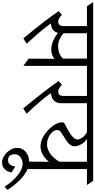

<svg xmlns="http://www.w3.org/2000/svg" viewBox="390 -1163 921 1857"><g transform="rotate(90 850.5 -234.5)"><path d="M403 -270Q322 -270 240 -335Q227 -273 149 -266Q204 -184 345 -32L293 0Q106 -227 30 -341L65 -373Q103 -337 130 -337Q174 -337 174 -388V-615H-18L-58 -675H672L713 -615H559V0L489 -51L491 -301Q451 -270 403 -270ZM244 -615V-388Q305 -336 366 -336Q446 -336 489 -384V-615Z M920 -615V-359Q920 -324 896.5 -298Q873 -272 823 -266Q877 -185 1022 -31L970 1Q773 -240 706 -341L742 -373Q778 -337 806 -337Q850 -337 850 -388V-615H632L592 -675H1067L1107 -615Z M1557 -615V0L1485 -51L1487 -247Q1418 -166 1338.5 -166Q1259 -166 1182 -238.5Q1105 -311 1105 -376Q1105 -393 1124 -402Q1210 -445 1240.5 -472.5Q1271 -500 1271 -522.5Q1271 -545 1251.5 -571.5Q1232 -598 1200 -615H1027L987 -675H1671L1711 -615ZM1486 -349V-615H1265Q1301 -591 1319 -556.5Q1337 -522 1337 -503.5Q1337 -485 1334 -475Q1331 -465 1323.5 -455Q1316 -445 1310 -438Q1304 -431 1290 -421.5Q1276 -412 1268 -407Q1260 -402 1242 -390.5Q1224 -379 1219.5 -376Q1215 -373 1206.5 -367.5Q1198 -362 1195.5 -359.5Q1193 -357 1189 -352Q1180 -341 1180 -328Q1180 -290 1222.5 -259.5Q1265 -229 1317 -229Q1369 -229 1414 -264Q1459 -299 1486 -349Z M1414 83Q1414 148 1470 148Q1523 148 1533 78L1590 114Q1584 153 1559 179.5Q1534 206 1496 206Q1442 206 1397 159Q1352 112 1352 61.5Q1352 11 1390 -22Q1428 -55 1482 -55Q1622 -55 1759 154L1728 181Q1674 100 1615.5 53.5Q1557 7 1504 7Q1471 7 1442.5 28Q1414 49 1414 83Z"/></g></svg>

Font: Halant
Style: Regular
Weight: 400
Designer: Hitesh Malaviya (Devanagari), Satya Rajpurohit (Latin)
Foundry: Indian Type Foundry
Version: Version 1.100;PS 1.0;hotconv 1.0.78;makeotf.lib2.5.61930; tt